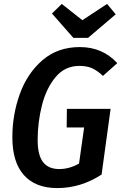

<svg xmlns="http://www.w3.org/2000/svg" viewBox="-20 -945 618 979"><path d="M578 -623 505 -558Q475 -586 448.5 -597.5Q422 -609 385 -609Q311 -609 263.5 -552Q216 -495 194 -408.5Q172 -322 172 -231Q172 -154 199.5 -118.5Q227 -83 282 -83Q334 -83 383 -111L409 -295H320L321 -390H544L498 -55Q392 14 272 14Q161 14 102 -52Q43 -118 43 -245Q43 -360 81 -465.5Q119 -571 196.5 -638Q274 -705 387 -705Q503 -705 578 -623ZM570 -872 429 -752H354L245 -876L295 -925L400 -842L526 -925Z"/></svg>

Font: Fira Sans Condensed Medium
Style: Italic
Weight: 500
Width: 3
Italic angle: -8°
Designer: bBox Type GmbH & Carrois Corporate GbR & Edenspiekermann AG
Foundry: bBox Type GmbH & Carrois Corporate GbR & Edenspiekermann AG
Version: Version 4.301